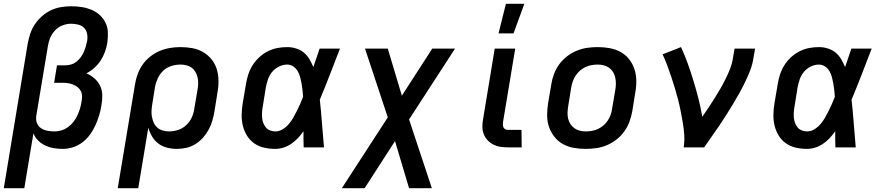

<svg xmlns="http://www.w3.org/2000/svg" viewBox="-29 -776 4649 1011"><path d="M-9 215 117 -547Q122 -573 130.5 -599Q139 -625 155 -648.5Q171 -672 192.5 -691Q214 -710 239.5 -722Q265 -734 292 -738.5Q319 -743 346 -743Q374 -743 400.5 -739Q427 -735 451.5 -725Q476 -715 495.5 -697.5Q515 -680 526.5 -656.5Q538 -633 539 -605.5Q540 -578 536 -550Q532 -526 523.5 -502.5Q515 -479 501 -457.5Q487 -436 467.5 -418.5Q448 -401 426 -390Q449 -380 468 -363.5Q487 -347 498 -324.5Q509 -302 509.5 -275Q510 -248 505 -221Q501 -195 493 -168.5Q485 -142 473.5 -116.5Q462 -91 445 -67.5Q428 -44 405 -26.5Q382 -9 355 -0.5Q328 8 301 8Q277 8 253.5 4Q230 0 209 -10Q188 -20 171.5 -36.5Q155 -53 147 -74L99 215ZM259 -84Q277 -84 295 -89.5Q313 -95 329 -106.5Q345 -118 357.5 -134Q370 -150 378 -167Q386 -184 391.5 -202Q397 -220 400 -239Q403 -253 403 -268Q403 -283 397 -295.5Q391 -308 380.5 -316.5Q370 -325 356.5 -330.5Q343 -336 329 -338Q315 -340 300 -340H256L271 -432H315Q330 -432 345.5 -436.5Q361 -441 373.5 -451Q386 -461 396 -474.5Q406 -488 412 -502Q418 -516 422.5 -531Q427 -546 430 -561Q433 -580 429.5 -598.5Q426 -617 413.5 -629.5Q401 -642 382.5 -646.5Q364 -651 345 -651Q323 -651 300.5 -642.5Q278 -634 261 -616Q244 -598 235 -576Q226 -554 223 -532L162 -166Q159 -146 165.5 -128.5Q172 -111 187 -101Q202 -91 221 -87.5Q240 -84 259 -84Z M591 215 682 -332Q686 -359 696 -386Q706 -413 722.5 -436.5Q739 -460 762.5 -478.5Q786 -497 812.5 -508Q839 -519 866.5 -523.5Q894 -528 921 -528Q953 -528 983.5 -522.5Q1014 -517 1040 -502Q1066 -487 1085 -463.5Q1104 -440 1112.5 -411.5Q1121 -383 1121.5 -351.5Q1122 -320 1116 -288L1100 -188Q1096 -164 1089 -140Q1082 -116 1069.5 -93Q1057 -70 1039.5 -50.5Q1022 -31 999.5 -17Q977 -3 952 2.5Q927 8 903 8Q876 8 850.5 1.5Q825 -5 805 -20Q785 -35 772 -57Q759 -79 752 -104L699 215ZM861 -84Q884 -84 908 -91.5Q932 -99 951 -116.5Q970 -134 980.5 -157Q991 -180 994 -203L1011 -303Q1014 -319 1014.5 -335.5Q1015 -352 1011.5 -367.5Q1008 -383 1000.5 -396.5Q993 -410 981 -419Q969 -428 953.5 -432Q938 -436 921 -436Q898 -436 873.5 -428.5Q849 -421 830.5 -403.5Q812 -386 801.5 -363Q791 -340 787 -317L773 -229Q770 -212 769 -194.5Q768 -177 771 -161Q774 -145 780.5 -130Q787 -115 799 -104.5Q811 -94 827 -89Q843 -84 861 -84Z M1421 8Q1390 8 1361.5 1.5Q1333 -5 1310 -21Q1287 -37 1272 -61Q1257 -85 1250 -113Q1243 -141 1243.5 -171.5Q1244 -202 1249 -232L1266 -332Q1270 -358 1278 -383Q1286 -408 1300.5 -431.5Q1315 -455 1335.5 -474Q1356 -493 1380.5 -505.5Q1405 -518 1431 -523Q1457 -528 1483 -528Q1508 -528 1531 -520.5Q1554 -513 1571.5 -498.5Q1589 -484 1600.5 -464Q1612 -444 1621 -423Q1629 -447 1637.5 -471.5Q1646 -496 1654 -520H1761Q1735 -453 1709 -385.5Q1683 -318 1655 -251Q1662 -189 1666.5 -126Q1671 -63 1677 0H1570Q1569 -21 1569 -42.5Q1569 -64 1569 -85Q1556 -66 1540 -49Q1524 -32 1505 -19Q1486 -6 1464 1Q1442 8 1421 8ZM1421 -84Q1441 -84 1459 -95Q1477 -106 1490.5 -121.5Q1504 -137 1514.5 -155Q1525 -173 1534 -191.5Q1543 -210 1551.5 -228.5Q1560 -247 1567 -266Q1566 -283 1564 -301Q1562 -319 1559 -336Q1556 -353 1551.5 -370Q1547 -387 1538.5 -401.5Q1530 -416 1515.5 -426Q1501 -436 1483 -436Q1462 -436 1441 -426Q1420 -416 1405 -398.5Q1390 -381 1382.5 -359.5Q1375 -338 1371 -317L1355 -217Q1352 -202 1351 -187Q1350 -172 1351 -157.5Q1352 -143 1357 -129.5Q1362 -116 1370.5 -105.5Q1379 -95 1392.5 -89.5Q1406 -84 1421 -84Z M2245 215H2125L2051 -33L1891 215H1771L2013 -158L1893 -520H2013L2087 -272L2247 -520H2367L2125 -147Z M2718 0H2646Q2625 0 2605.5 -3Q2586 -6 2568.5 -15Q2551 -24 2538 -38Q2525 -52 2518 -70.5Q2511 -89 2511 -109.5Q2511 -130 2515 -150L2576 -520H2684L2620 -135Q2619 -128 2619 -120Q2619 -112 2622 -105.5Q2625 -99 2631.5 -95.5Q2638 -92 2646 -92H2717ZM2596 -600 2635 -756H2732L2675 -600Z M3055 8Q3023 8 2992 2.5Q2961 -3 2935 -17.5Q2909 -32 2890.5 -55.5Q2872 -79 2862 -107.5Q2852 -136 2852 -168Q2852 -200 2857 -232L2874 -332Q2878 -359 2888 -386Q2898 -413 2915.5 -437Q2933 -461 2957 -479.5Q2981 -498 3008 -509Q3035 -520 3062.5 -524Q3090 -528 3118 -528Q3150 -528 3181 -522.5Q3212 -517 3238.5 -502.5Q3265 -488 3283.5 -464.5Q3302 -441 3311.5 -412.5Q3321 -384 3321.5 -352Q3322 -320 3316 -288L3300 -188Q3295 -161 3285 -134Q3275 -107 3257.5 -83Q3240 -59 3216 -40.5Q3192 -22 3165.5 -11Q3139 0 3111 4Q3083 8 3055 8ZM3056 -84Q3072 -84 3088.5 -87Q3105 -90 3120 -97Q3135 -104 3148.5 -115.5Q3162 -127 3171.5 -141.5Q3181 -156 3186.5 -171.5Q3192 -187 3194 -203L3211 -303Q3214 -320 3214 -336.5Q3214 -353 3210.5 -368.5Q3207 -384 3199 -397Q3191 -410 3178.5 -419Q3166 -428 3150.5 -432Q3135 -436 3118 -436Q3102 -436 3085.5 -433Q3069 -430 3054 -423Q3039 -416 3025.5 -404.5Q3012 -393 3002.5 -378.5Q2993 -364 2987.5 -348.5Q2982 -333 2979 -317L2963 -217Q2960 -200 2959.5 -183.5Q2959 -167 2962.5 -151.5Q2966 -136 2974.5 -123Q2983 -110 2995.5 -101Q3008 -92 3023.5 -88Q3039 -84 3056 -84Z M3571 0Q3576 -33 3574 -65.5Q3572 -98 3566.5 -129.5Q3561 -161 3555 -192Q3549 -223 3541 -253.5Q3533 -284 3524 -314Q3515 -344 3505 -373.5Q3495 -403 3484 -432.5Q3473 -462 3460 -490L3557 -528Q3577 -485 3593 -440Q3609 -395 3623 -349Q3637 -303 3649 -256Q3661 -209 3669 -161Q3686 -185 3702 -209.5Q3718 -234 3734 -259Q3750 -284 3764.5 -309.5Q3779 -335 3792 -361Q3805 -387 3815.5 -414Q3826 -441 3830 -468L3839 -520H3947L3938 -468Q3933 -436 3921 -405Q3909 -374 3894.5 -344Q3880 -314 3863.5 -284.5Q3847 -255 3829.5 -226Q3812 -197 3794 -168.5Q3776 -140 3756.5 -111.5Q3737 -83 3717.5 -55.5Q3698 -28 3679 0Z M4221 8Q4190 8 4161.5 1.5Q4133 -5 4110 -21Q4087 -37 4072 -61Q4057 -85 4050 -113Q4043 -141 4043.5 -171.5Q4044 -202 4049 -232L4066 -332Q4070 -358 4078 -383Q4086 -408 4100.5 -431.5Q4115 -455 4135.5 -474Q4156 -493 4180.5 -505.5Q4205 -518 4231 -523Q4257 -528 4283 -528Q4308 -528 4331 -520.5Q4354 -513 4371.5 -498.5Q4389 -484 4400.5 -464Q4412 -444 4421 -423Q4429 -447 4437.5 -471.5Q4446 -496 4454 -520H4561Q4535 -453 4509 -385.5Q4483 -318 4455 -251Q4462 -189 4466.5 -126Q4471 -63 4477 0H4370Q4369 -21 4369 -42.5Q4369 -64 4369 -85Q4356 -66 4340 -49Q4324 -32 4305 -19Q4286 -6 4264 1Q4242 8 4221 8ZM4221 -84Q4241 -84 4259 -95Q4277 -106 4290.5 -121.5Q4304 -137 4314.5 -155Q4325 -173 4334 -191.5Q4343 -210 4351.5 -228.5Q4360 -247 4367 -266Q4366 -283 4364 -301Q4362 -319 4359 -336Q4356 -353 4351.5 -370Q4347 -387 4338.5 -401.5Q4330 -416 4315.5 -426Q4301 -436 4283 -436Q4262 -436 4241 -426Q4220 -416 4205 -398.5Q4190 -381 4182.5 -359.5Q4175 -338 4171 -317L4155 -217Q4152 -202 4151 -187Q4150 -172 4151 -157.5Q4152 -143 4157 -129.5Q4162 -116 4170.5 -105.5Q4179 -95 4192.5 -89.5Q4206 -84 4221 -84Z"/></svg>

Font: Iosevka Aile Semibold Oblique
Style: Regular
Weight: 600
Italic angle: -9°
Designer: Belleve Invis
Foundry: Belleve Invis
Version: Version 31.1.0; ttfautohint (v1.8.4)